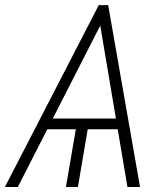

<svg xmlns="http://www.w3.org/2000/svg" viewBox="-64 -748 625 768"><path d="M349.6 -670.4 7.3 0H-44.4L331.1 -727.5H357.9ZM445.8 0 332.5 -672.4 341.3 -727.5H368.7L496.1 0ZM431.2 -273.9 428.7 -231H106.4L118.7 -273.9ZM292 -261.2 247.6 0H199.7L244.6 -261.2Z"/></svg>

Font: Inter Tight ExtraLight
Style: Italic
Weight: 250
Italic angle: -9.39999°
Designer: Rasmus Andersson
Foundry: rsms
Version: Version 3.004